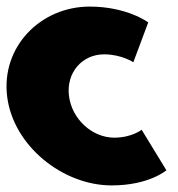

<svg xmlns="http://www.w3.org/2000/svg" viewBox="-30 -548 541 583"><path d="M286 -383C339 -383 374.9 -359 374.9 -359L420.1 -480C420.1 -480 356.2 -528 242.2 -528C93.2 -528 -26.9 -406 -8.3 -255C10.1 -105 160.8 15 308.8 15C422.8 15 475.2 -31 475.2 -31L400.1 -154C400.1 -154 370 -130 317 -130C250 -130 188.2 -186 179.4 -257C170.8 -327 219 -383 286 -383Z"/></svg>

Font: Hussar
Style: BdOpOblOne
Weight: 700
Foundry: Cannot Into Space Fonts
Version: Version 2.00